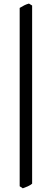

<svg xmlns="http://www.w3.org/2000/svg" viewBox="-20 -835 269 1053"><path d="M156.2 172.4Q147.5 180.2 132.3 187Q117.2 193.8 105 197.8L87.9 186.5V-791.5Q101.6 -799.8 113 -805.7Q124.5 -811.5 138.7 -815.4L156.2 -804.7Z"/></svg>

Font: Gentium Kaktovik
Style: Regular
Weight: 400
Designer: J. Victor Gaultney and Annie Olsen
Foundry: SIL International
Version: Version 1.102; 2013; Maintenance release